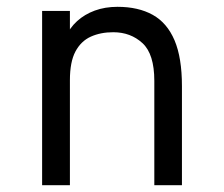

<svg xmlns="http://www.w3.org/2000/svg" viewBox="-20 -543 656 563"><path d="M103.5 0V-511H185V-415.5L172 -433Q184 -461 206 -481Q228 -501 258 -512Q288 -523 324.5 -523Q385.5 -523 427.8 -499.5Q470 -476 491.8 -424.8Q513.5 -373.5 513.5 -290.5V0H432.5V-306Q432.5 -384.5 397.8 -416.5Q363 -448.5 312 -448.5Q275 -448.5 246.2 -435.5Q217.5 -422.5 201.2 -392Q185 -361.5 185 -308V0Z"/></svg>

Font: Overpass Mono
Style: Regular
Weight: 400
Designer: Delve Withrington, Dave Bailey
Foundry: Delve Fonts LLC
Version: Version 4.000